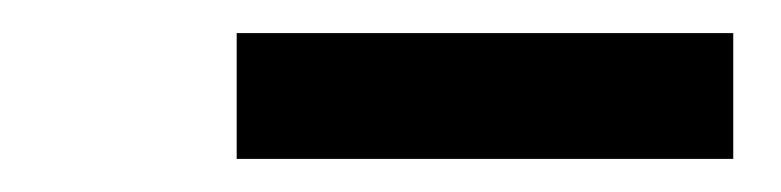

<svg xmlns="http://www.w3.org/2000/svg" viewBox="-20 -743 472 116"><path d="M123 -647H423V-723H123Z"/></svg>

Font: Iosevka Sparkle Oblique
Style: Regular
Weight: 400
Italic angle: -9°
Designer: Belleve Invis
Foundry: Belleve Invis
Version: Version 4.5.0; ttfautohint (v1.8.3)